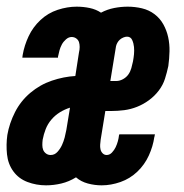

<svg xmlns="http://www.w3.org/2000/svg" viewBox="-33 -548 553 576"><path d="M105 8Q76 8 49.5 -2Q23 -12 7 -34Q-9 -56 -12 -85Q-15 -114 -11 -143Q-5 -178 12 -211.5Q29 -245 58 -269.5Q87 -294 122.5 -306Q158 -318 193 -320L204 -391Q206 -399 206 -407Q206 -415 204 -421.5Q202 -428 196 -432.5Q190 -437 182 -437Q173 -437 165 -430Q157 -423 152.5 -414.5Q148 -406 145.5 -397Q143 -388 141 -378Q141 -377 141 -376.5Q141 -376 141 -375H34Q34 -377 34.5 -379Q35 -381 35 -383Q40 -412 53 -439.5Q66 -467 88.5 -488Q111 -509 140 -518.5Q169 -528 197 -528Q217 -528 236 -524Q255 -520 270 -510Q289 -520 309.5 -524Q330 -528 350 -528Q372 -528 393 -523Q414 -518 430.5 -505.5Q447 -493 457 -475Q467 -457 471.5 -436.5Q476 -416 475.5 -394Q475 -372 472 -350Q468 -331 462 -312Q456 -293 443.5 -276.5Q431 -260 414 -247.5Q397 -235 378 -227.5Q359 -220 339.5 -217.5Q320 -215 301 -215H283L269 -129Q268 -121 267.5 -114Q267 -107 268.5 -100Q270 -93 275 -88Q280 -83 287 -83Q296 -83 303 -90.5Q310 -98 314 -106.5Q318 -115 320.5 -124Q323 -133 324 -142Q324 -143 324.5 -143.5Q325 -144 325 -145H432Q431 -143 431 -141Q431 -139 430 -137Q426 -109 413.5 -81.5Q401 -54 379 -33Q357 -12 328.5 -2Q300 8 272 8Q251 8 230.5 2.5Q210 -3 195 -16Q174 -3 151 2.5Q128 8 105 8ZM316 -305Q326 -305 336 -310.5Q346 -316 352 -324.5Q358 -333 361 -343.5Q364 -354 366 -364Q368 -375 369 -385.5Q370 -396 369 -407Q368 -418 363.5 -428Q359 -438 348 -438Q343 -438 337 -435.5Q331 -433 326.5 -429Q322 -425 319 -419.5Q316 -414 315 -409L298 -305ZM119 -83Q131 -83 139.5 -92.5Q148 -102 153 -113Q158 -124 161 -135.5Q164 -147 166 -158L177 -225Q161 -220 146.5 -211Q132 -202 121 -189Q110 -176 104 -160.5Q98 -145 95 -129Q95 -129 95 -129Q95 -129 95 -129Q94 -121 94 -113Q94 -105 96.5 -98.5Q99 -92 105 -87.5Q111 -83 119 -83Z"/></svg>

Font: Iosevka SS04 Extrabold
Style: Italic
Weight: 800
Italic angle: -9°
Monospace: yes
Designer: Belleve Invis
Foundry: Belleve Invis
Version: Version 19.0.0; ttfautohint (v1.8.4)